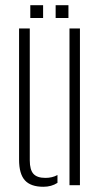

<svg xmlns="http://www.w3.org/2000/svg" viewBox="-20 -709 388 735"><path d="M53 -98V-600H94V-95Q94 -59 108 -43.5Q122 -28 154 -28Q180 -28 200 -39V-9Q177 6 146 6Q97.5 6 75.2 -18.8Q53 -43.5 53 -98ZM246 0V-600H286V0ZM193 -640V-689H242V-640ZM96 -640V-689H145V-640Z"/></svg>

Font: Big Shoulders Stencil Text SC Thin
Style: Regular
Weight: 100
Designer: Patric King
Foundry: XO Type Co
Version: Version 2.001